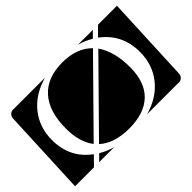

<svg xmlns="http://www.w3.org/2000/svg" viewBox="-85 -720 940 940"><g transform="rotate(-45 385.0 -250.0)"><path d="M168 -241Q168 -359 223.5 -421Q279 -483 385 -483Q484 -483 540 -426L211 -92Q168 -147 168 -241ZM229 -73 557 -406Q603 -342 603 -231Q603 -129 548 -75.5Q493 -22 388 -22Q285 -22 229 -73ZM0 -10 20 -460Q21 -473 29.5 -481.5Q38 -490 50 -490H272Q182 -465 131 -401.5Q80 -338 80 -250Q80 -126 176 -56L131 -10ZM499 -10Q588 -35 639 -98.5Q690 -162 690 -250Q690 -374 594 -445L639 -490H770L750 -40Q749 -27 740.5 -18.5Q732 -10 720 -10ZM167 -10 198 -41Q231 -21 271 -10ZM500 -490H603L572 -459Q540 -479 500 -490Z"/></g></svg>

Font: PrimecolorCV1
Style: Medium
Weight: 500
Designer: gluk
Foundry: gluk
Version: Version 0.672